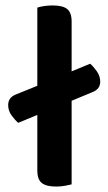

<svg xmlns="http://www.w3.org/2000/svg" viewBox="-20 -678 398 705"><path d="M243 -1Q235 1 219.5 4Q204 7 186 7Q150 7 133.5 -6Q117 -19 117 -52V-256L47 -227Q36 -236 23 -253.5Q10 -271 10 -292Q10 -320 38 -331L117 -363V-650Q125 -653 140.5 -655.5Q156 -658 174 -658Q210 -658 226.5 -645Q243 -632 243 -599V-416L311 -444Q322 -435 335 -417Q348 -399 348 -378Q348 -351 320 -340L243 -308V-1Z"/></svg>

Font: Baloo Bhaina 2 SemiBold
Style: Regular
Weight: 600
Designer: Yesha Goshar, Manish Minz, Shuchita Grover and Ek Type
Foundry: Ek Type
Version: Version 1.640;hotconv 1.0.111;makeotfexe 2.5.65597; ttfautoh